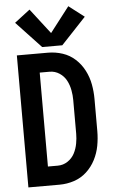

<svg xmlns="http://www.w3.org/2000/svg" viewBox="-64 -1024 627 1065"><g transform="rotate(-5 250.0 -491.0)"><path d="M194 -769 56 -916 142 -982 250 -842 358 -982 444 -916 306 -769ZM50 0V-735H223Q265 -735 304.5 -722Q344 -709 374.5 -681Q405 -653 424 -616Q443 -579 450.5 -538.5Q458 -498 458 -457V-278Q458 -237 450.5 -196.5Q443 -156 424 -119Q405 -82 374.5 -54Q344 -26 304.5 -13Q265 0 223 0ZM168 -106H223Q253 -106 278 -122.5Q303 -139 316.5 -165Q330 -191 335 -220Q340 -247 340 -273V-462Q340 -488 335 -515Q330 -544 316.5 -570Q303 -596 278 -612.5Q253 -629 223 -629H168Z"/></g></svg>

Font: Iosevka SS01
Style: Bold
Weight: 700
Monospace: yes
Designer: Belleve Invis
Foundry: Belleve Invis
Version: 2.3.3; ttfautohint (v1.8.3)